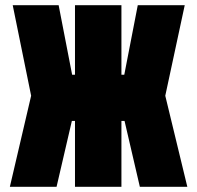

<svg xmlns="http://www.w3.org/2000/svg" viewBox="-20 -720 759 740"><path d="M519 0H702L617 -351L692 -700H511L459 -432H448V-700H269V-432H258L206 -700H29L100 -351L18 0H198L257 -254H269V0H448V-254H460Z"/></svg>

Font: Advent Pro Black
Style: Regular
Weight: 900
Version: Version 3.000